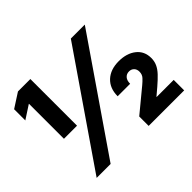

<svg xmlns="http://www.w3.org/2000/svg" viewBox="-156 -962 1196 1196"><g transform="rotate(-45 441.5 -364.0)"><path d="M227.5 -727.5V-316.4H112.3V-624.5H110.8L22.9 -567.4V-666L118.2 -727.5ZM84 0 584 -727.5H707L207 0ZM542 0V-83L693.4 -208Q710 -221.7 725.3 -238Q740.7 -254.4 740.7 -279.3Q740.7 -300.8 728 -313.7Q715.3 -326.7 695.3 -326.7Q673.3 -326.7 659.7 -311.3Q646 -295.9 646 -267.1H536.1Q536.1 -336.9 579.1 -377Q622.1 -417 694.8 -417Q765.1 -417 809.1 -382.3Q853 -347.7 853 -287.1Q853 -259.3 842.3 -235.4Q831.5 -211.4 809.1 -187.5Q786.6 -163.6 752.4 -134.3L704.6 -93.8V-92.3H855V0Z"/></g></svg>

Font: Inter 28pt Black
Style: Regular
Weight: 900
Designer: Rasmus Andersson
Foundry: rsms
Version: Version 4.001;git-66647c0bb